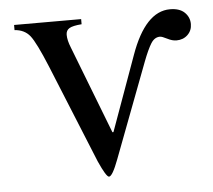

<svg xmlns="http://www.w3.org/2000/svg" viewBox="-41 -500 621 559"><g transform="rotate(-5 269.5 -221.0)"><path d="M280 -114 359 -333Q403 -456 475 -456Q503 -456 517.5 -442Q532 -428 532 -408Q532 -389 519 -376.5Q506 -364 486 -364Q474 -364 459.5 -371.5Q445 -379 439 -379Q423 -379 412.5 -362Q402 -345 389 -311L284 -34Q266 14 256 14Q248 14 227 -33L110 -320Q80 -393 64 -413Q48 -433 19 -435V-450H215V-435Q189 -433 179 -427Q169 -421 169 -408Q169 -392 178 -370L277 -114Z"/></g></svg>

Font: STIX MathJax Alphabets
Style: Regular
Weight: 400
Designer: MicroPress Inc., with final additions and corrections provided by Coen Hoffman, Elsevier (retired)
Version: Version 1.1.1